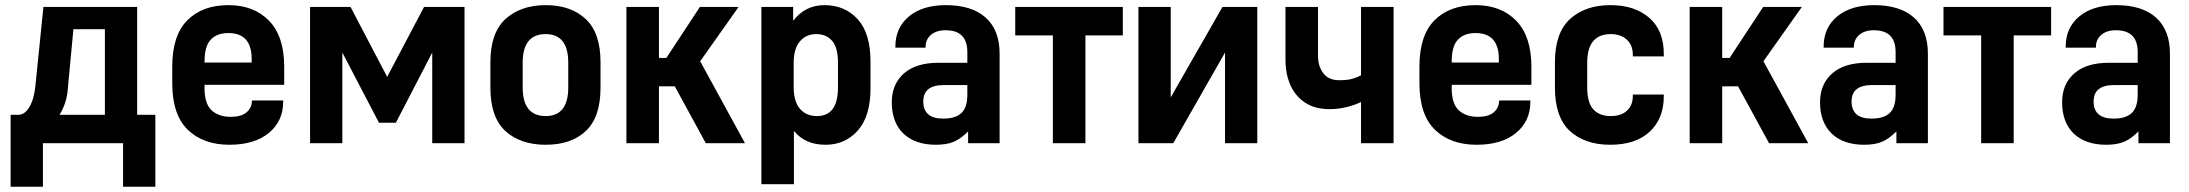

<svg xmlns="http://www.w3.org/2000/svg" viewBox="-20 -546 8347 732"><path d="M145.5 -519.5H502.9V-108.4H572.3V166H449.2V0H143.6V166H20.5V-108.4H49.8Q75.2 -108.4 92.8 -139.2Q110.4 -169.9 115.2 -220.7ZM259.8 -434.6 238.3 -205.1Q236.3 -177.7 228 -153.3Q219.7 -128.9 207 -108.4H379.9V-434.6Z M759.8 -222.7V-209Q759.8 -151.4 786.1 -126Q813.5 -100.6 859.4 -100.6Q898.4 -100.6 918 -116.2Q939.5 -132.8 940.4 -160.2L941.4 -163.1H1059.6V-158.2Q1059.6 -84 1004.9 -39.1Q950.2 5.9 854.5 5.9Q754.9 5.9 695.3 -51.8Q636.7 -109.4 636.7 -228.5V-292Q636.7 -410.2 693.4 -467.8Q751 -526.4 850.6 -526.4Q948.2 -526.4 1005.9 -466.8Q1063.5 -407.2 1063.5 -292V-222.7ZM783.2 -394.5Q759.8 -370.1 759.8 -310.5V-307.6H939.5V-321.3Q939.5 -419.9 850.6 -419.9Q806.6 -419.9 783.2 -394.5Z M1162.1 0V-519.5H1316.4L1456.1 -252.9L1596.7 -519.5H1751V0H1627.9V-345.7L1489.3 -78.1H1424.8L1285.2 -345.7V0Z M1906.2 -46.9Q1849.6 -99.6 1849.6 -211.9V-308.6Q1849.6 -419.9 1906.2 -472.7Q1964.8 -526.4 2060.5 -526.4Q2157.2 -526.4 2213.9 -472.7Q2269.5 -419.9 2269.5 -308.6V-211.9Q2269.5 -99.6 2213.9 -46.9Q2158.2 5.9 2060.5 5.9Q1963.9 5.9 1906.2 -46.9ZM2146.5 -212.9V-306.6Q2146.5 -416 2060.5 -416Q1972.7 -416 1972.7 -306.6V-212.9Q1972.7 -103.5 2060.5 -103.5Q2146.5 -103.5 2146.5 -212.9Z M2368.2 -519.5H2492.2V-325.2H2520.5L2648.4 -519.5H2795.9L2649.4 -312.5L2820.3 0H2670.9L2552.7 -216.8H2492.2V0H2368.2Z M2882.8 -519.5H3003.9V-466.8Q3049.8 -526.4 3123 -526.4Q3201.2 -526.4 3250 -472.7Q3298.8 -418.9 3298.8 -311.5V-209Q3298.8 -102.5 3250 -47.9Q3202.1 5.9 3127 5.9Q3049.8 5.9 3006.8 -46.9V156.2H2882.8ZM3174.8 -212.9V-306.6Q3174.8 -365.2 3152.3 -390.6Q3129.9 -416 3091.8 -416Q3052.7 -416 3029.3 -387.7Q3005.9 -360.4 3005.9 -306.6V-212.9Q3005.9 -160.2 3029.3 -131.8Q3052.7 -103.5 3094.7 -103.5Q3174.8 -103.5 3174.8 -212.9Z M3737.3 -479.5Q3791 -431.6 3791 -341.8V0H3670.9V-44.9Q3658.2 -32.2 3644.5 -22Q3630.9 -11.7 3617.2 -5.9Q3589.8 5.9 3547.9 5.9Q3468.8 5.9 3423.8 -37.1Q3379.9 -80.1 3379.9 -156.2Q3379.9 -225.6 3426.8 -266.6Q3472.7 -306.6 3557.6 -306.6H3668V-347.7Q3668 -430.7 3585 -430.7Q3549.8 -430.7 3529.3 -413.1Q3508.8 -395.5 3508.8 -367.2V-364.3H3393.6V-368.2Q3393.6 -440.4 3445.3 -483.4Q3497.1 -526.4 3585.9 -526.4Q3684.6 -526.4 3737.3 -479.5ZM3646.5 -116.2Q3668 -137.7 3668 -184.6V-221.7H3578.1Q3500 -221.7 3500 -159.2Q3500 -93.8 3576.2 -93.8Q3624 -93.8 3646.5 -116.2Z M3850.6 -519.5H4260.7V-411.1H4118.2V0H3994.1V-411.1H3850.6Z M4320.3 -519.5H4443.4V-174.8L4640.6 -519.5H4773.4V0H4650.4V-345.7L4453.1 0H4320.3Z M4880.9 -519.5H5004.9V-332Q5004.9 -293.9 5024.9 -267.1Q5044.9 -240.2 5085.9 -240.2Q5117.2 -240.2 5135.7 -245.6Q5154.3 -251 5168.9 -258.8V-519.5H5293V0H5168.9V-157.2Q5145.5 -145.5 5113.8 -137.7Q5082 -129.9 5048.8 -129.9Q4993.2 -129.9 4955.6 -154.8Q4918 -179.7 4899.4 -222.2Q4880.9 -264.6 4880.9 -317.4Z M5514.6 -222.7V-209Q5514.6 -151.4 5541 -126Q5568.4 -100.6 5614.3 -100.6Q5653.3 -100.6 5672.9 -116.2Q5694.3 -132.8 5695.3 -160.2L5696.3 -163.1H5814.5V-158.2Q5814.5 -84 5759.8 -39.1Q5705.1 5.9 5609.4 5.9Q5509.8 5.9 5450.2 -51.8Q5391.6 -109.4 5391.6 -228.5V-292Q5391.6 -410.2 5448.2 -467.8Q5505.9 -526.4 5605.5 -526.4Q5703.1 -526.4 5760.7 -466.8Q5818.4 -407.2 5818.4 -292V-222.7ZM5538.1 -394.5Q5514.6 -370.1 5514.6 -310.5V-307.6H5694.3V-321.3Q5694.3 -419.9 5605.5 -419.9Q5561.5 -419.9 5538.1 -394.5Z M5964.8 -46.9Q5908.2 -99.6 5908.2 -211.9V-308.6Q5908.2 -419.9 5964.8 -472.7Q6023.4 -526.4 6119.1 -526.4Q6168 -526.4 6205.1 -513.7Q6242.2 -501 6269.5 -476.6Q6323.2 -428.7 6323.2 -340.8V-331.1H6205.1V-336.9Q6205.1 -374 6182.6 -394.5Q6159.2 -416 6121.1 -416Q6031.2 -416 6031.2 -306.6V-212.9Q6031.2 -154.3 6054.7 -128.9Q6078.1 -103.5 6121.1 -103.5Q6161.1 -103.5 6182.6 -124Q6205.1 -144.5 6205.1 -179.7V-185.5H6323.2V-178.7Q6323.2 -93.8 6269.5 -43.9Q6215.8 5.9 6119.1 5.9Q6022.5 5.9 5964.8 -46.9Z M6421.9 -519.5H6545.9V-325.2H6574.2L6702.1 -519.5H6849.6L6703.1 -312.5L6874 0H6724.6L6606.4 -216.8H6545.9V0H6421.9Z M7276.4 -479.5Q7330.1 -431.6 7330.1 -341.8V0H7210V-44.9Q7197.3 -32.2 7183.6 -22Q7169.9 -11.7 7156.2 -5.9Q7128.9 5.9 7086.9 5.9Q7007.8 5.9 6962.9 -37.1Q6918.9 -80.1 6918.9 -156.2Q6918.9 -225.6 6965.8 -266.6Q7011.7 -306.6 7096.7 -306.6H7207V-347.7Q7207 -430.7 7124 -430.7Q7088.9 -430.7 7068.4 -413.1Q7047.9 -395.5 7047.9 -367.2V-364.3H6932.6V-368.2Q6932.6 -440.4 6984.4 -483.4Q7036.1 -526.4 7125 -526.4Q7223.6 -526.4 7276.4 -479.5ZM7185.5 -116.2Q7207 -137.7 7207 -184.6V-221.7H7117.2Q7039.1 -221.7 7039.1 -159.2Q7039.1 -93.8 7115.2 -93.8Q7163.1 -93.8 7185.5 -116.2Z M7389.6 -519.5H7799.8V-411.1H7657.2V0H7533.2V-411.1H7389.6Z M8199.2 -479.5Q8252.9 -431.6 8252.9 -341.8V0H8132.8V-44.9Q8120.1 -32.2 8106.4 -22Q8092.8 -11.7 8079.1 -5.9Q8051.8 5.9 8009.8 5.9Q7930.7 5.9 7885.7 -37.1Q7841.8 -80.1 7841.8 -156.2Q7841.8 -225.6 7888.7 -266.6Q7934.6 -306.6 8019.5 -306.6H8129.9V-347.7Q8129.9 -430.7 8046.9 -430.7Q8011.7 -430.7 7991.2 -413.1Q7970.7 -395.5 7970.7 -367.2V-364.3H7855.5V-368.2Q7855.5 -440.4 7907.2 -483.4Q7959 -526.4 8047.9 -526.4Q8146.5 -526.4 8199.2 -479.5ZM8108.4 -116.2Q8129.9 -137.7 8129.9 -184.6V-221.7H8040Q7961.9 -221.7 7961.9 -159.2Q7961.9 -93.8 8038.1 -93.8Q8085.9 -93.8 8108.4 -116.2Z"/></svg>

Font: DINish
Style: Bold
Weight: 700
Designer: Bert Driehuis
Foundry: Playbeing
Version: Version 3.008; git-95204e4c-release